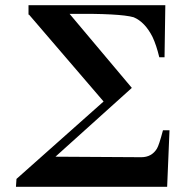

<svg xmlns="http://www.w3.org/2000/svg" viewBox="-20 -714 728 734"><path d="M603 -216H628L619 0H41L43 -30L376 -326L91 -658H89V-659V-694H612L609 -495H589Q578 -541 563 -573Q534 -630 491 -648Q440 -663 246 -661L484 -378L192 -115L520 -113Q560 -113 580 -146Q588 -159 603 -216Z"/></svg>

Font: GFS Didot Classic
Style: Regular
Weight: 400
Designer: George D. Matthiopoulos
Foundry: George D. Matthiopoulos
Version: Version 1.000